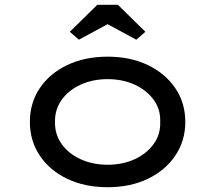

<svg xmlns="http://www.w3.org/2000/svg" viewBox="-20 -773 900 803"><path d="M430 10Q335 10 261.5 -25Q188 -60 146.5 -122Q105 -184 105 -263Q105 -343 146.5 -404.5Q188 -466 261.5 -501Q335 -536 430 -536Q525 -536 598 -501Q671 -466 713 -404.5Q755 -343 755 -263Q755 -184 713 -122Q671 -60 598 -25Q525 10 430 10ZM430 -84Q493 -84 543 -107Q593 -130 622.5 -170.5Q652 -211 650 -263Q652 -316 622.5 -356Q593 -396 543 -419Q493 -442 430 -442Q368 -442 317.5 -419Q267 -396 238 -355.5Q209 -315 210 -263Q209 -211 238 -170.5Q267 -130 317.5 -107Q368 -84 430 -84ZM310 -607 272 -640 387 -753H473L588 -640L550 -607L415 -680H445Z"/></svg>

Font: Lexend Peta
Style: Regular
Weight: 400
Designer: Bonnie Shaver-Troup, Thomas Jockin
Foundry: Lexend
Version: Version 1.007